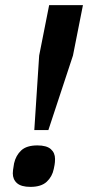

<svg xmlns="http://www.w3.org/2000/svg" viewBox="-20 -718 344 750"><path d="M169 -210H114L133 -501L172 -698H304L265 -501ZM99 12Q63 12 46.5 -2.5Q30 -17 30 -41Q30 -46 31 -54.5Q32 -63 35 -80Q42 -111 63 -130.5Q84 -150 126 -150Q162 -150 178.5 -135.5Q195 -121 195 -97Q195 -93 194.5 -84.5Q194 -76 190 -58Q184 -28 162.5 -8Q141 12 99 12Z"/></svg>

Font: IBM Plex Sans SemiBold
Style: Italic
Weight: 600
Italic angle: -11.31°
Designer: Mike Abbink, Paul van der Laan, Pieter van Rosmalen
Foundry: Bold Monday
Version: Version 3.201